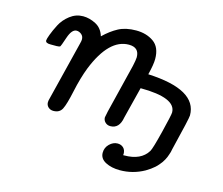

<svg xmlns="http://www.w3.org/2000/svg" viewBox="-97 -606 1086 935"><g transform="rotate(15 446.0 -139.0)"><path d="M68.8 -317.9Q68.8 -324.7 77.4 -347.9Q85.9 -371.1 101.6 -401.6Q117.2 -432.1 147 -455.1Q176.8 -478 212.9 -478Q245.1 -478 277.1 -461.4Q309.1 -444.8 320.8 -405.8Q356 -439.9 392.1 -459Q428.2 -478 480.2 -478Q532.2 -478 568.6 -452.4Q605 -426.8 605 -367.2Q605 -339.4 591.8 -287.1Q839.8 -275.9 839.8 -146Q839.8 -130.9 801.8 22.9Q800.8 24.9 798.8 35.4Q796.9 45.9 795.9 49.6Q794.9 53.2 791.5 63.2Q788.1 73.2 786.1 78.1Q784.2 83 779.1 92.5Q773.9 102.1 769.5 107.9Q765.1 113.8 757.6 122.8Q750 131.8 741.9 138.9Q733.9 146 723.4 153.6Q712.9 161.1 701.2 168Q644 200.2 578.1 200.2Q536.1 200.2 506.1 184.6Q476.1 168.9 476.1 139.2Q476.1 113.3 494.6 95.2Q513.2 77.1 535.2 77.1Q553.2 77.1 564.7 88.1Q576.2 99.1 576.2 119.1Q576.2 120.1 575.7 122.1Q575.2 124 575.2 125H581.1Q665 125 698.2 70.8Q707 56.6 729.5 -34.2Q752 -125 752 -137.2Q752 -211.4 573.2 -211.9Q573.2 -210.9 533.2 -53.2Q523.4 4.9 478 4.9Q462.9 4.9 452.4 -5.1Q441.9 -15.1 441.9 -29.8Q441.9 -30.8 448.2 -61L508.8 -307.1Q515.6 -337.9 516.1 -352.1Q516.1 -401.9 463.9 -401.9Q363.8 -401.9 297.9 -237.8Q276.9 -183.6 262 -113.8Q247.1 -43.9 234.6 -19.5Q222.2 4.9 190.9 4.9Q175.8 4.9 165.3 -4.6Q154.8 -14.2 154.8 -28.8Q154.8 -37.6 158.2 -48.8L231.9 -345.2Q235.8 -359.4 235.8 -367.2Q235.8 -383.3 224.4 -392.6Q212.9 -401.9 200.2 -401.9Q176.3 -401.9 160.6 -355.5Q145 -309.1 143.1 -308.1Q138.2 -304.2 125 -304.2H95.2Q68.8 -303.7 68.8 -317.9Z"/></g></svg>

Font: CMU Concrete
Style: BoldItalic
Weight: 700
Italic angle: -14.04°
Version: Version 0.7.0